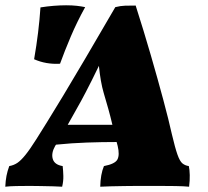

<svg xmlns="http://www.w3.org/2000/svg" viewBox="-56 -703 786 726"><path d="M-36 3Q-35 -20 -31.5 -38Q-28 -56 -21 -75Q-4 -78 9.5 -87Q23 -96 40 -117Q57 -138 81 -176Q99 -205 123.5 -244Q148 -283 182.5 -340.5Q217 -398 265.5 -480Q314 -562 380 -676Q400 -681 417 -681.5Q434 -682 457 -682Q488 -585 514.5 -493.5Q541 -402 561.5 -325.5Q582 -249 594 -195Q606 -144 615 -118.5Q624 -93 634 -85Q644 -77 658 -75Q661 -62 661.5 -41Q662 -20 659 3Q639 1 607.5 0.5Q576 0 546 0Q516 0 500 0Q488 0 464.5 0Q441 0 414 0.5Q387 1 362.5 1.5Q338 2 323 3Q324 -44 337 -75Q379 -83 388 -100Q397 -117 389 -151Q387 -159 385 -166Q330 -166 272.5 -164Q215 -162 156 -156L153 -152Q137 -124 143.5 -102Q150 -80 181 -75Q183 -57 183.5 -37.5Q184 -18 179 3Q168 2 145 1.5Q122 1 97.5 0.5Q73 0 56 0Q31 0 5.5 0.5Q-20 1 -36 3ZM268 -354Q252 -323 234.5 -292.5Q217 -262 200 -231H369Q362 -261 353.5 -291.5Q345 -322 336 -352Q324 -393 318 -454Q304 -425 291 -399Q278 -373 268 -354ZM171 -462Q118 -459 73 -479Q91 -583 97 -675Q122 -679 147 -681Q172 -683 194 -683Q217 -683 234.5 -681Q252 -679 266 -676Q235 -620 211.5 -564.5Q188 -509 171 -462Z"/></svg>

Font: Vollkorn Black
Style: Italic
Weight: 900
Italic angle: -11°
Designer: Friedrich Althausen
Foundry: Friedrich Althausen
Version: Version 5.000; ttfautohint (v1.8.3)